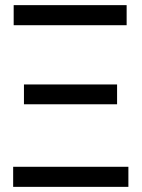

<svg xmlns="http://www.w3.org/2000/svg" viewBox="-20 -727 551 747"><path d="M31.2 -78.1H479.5V0H31.2ZM73.2 -398.4H435.5V-321.3H73.2ZM33.2 -707H472.7V-628.9H33.2Z"/></svg>

Font: Pretendard GOV Variable
Style: Regular
Weight: 400
Designer: Base glyphs from Inter by Rasmus Andersson; Hangul glyphs from Noto Sans CJK(Source Han Sans) by Jang Soo-young and Kang
Foundry: Kil Hyung-jin
Version: Version 1.307;Glyphs 3.2 (3192)